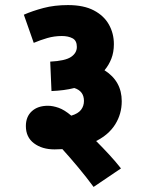

<svg xmlns="http://www.w3.org/2000/svg" viewBox="-20 -652 579 757"><path d="M74 -594Q108 -609 151.5 -620.5Q195 -632 248 -632Q310 -632 350 -611Q390 -590 409.5 -555Q429 -520 429 -478Q429 -446 419 -420.5Q409 -395 392 -375Q460 -332 460 -253Q460 -203 434.5 -162Q409 -121 359 -96Q384 -71 409.5 -43.5Q435 -16 457 12L349 85Q321 47 288.5 8Q256 -31 226 -64Q211 -63 195 -63Q146 -63 114 -87Q82 -111 82 -155Q82 -192 105.5 -213.5Q129 -235 169 -235Q188 -235 211 -227Q234 -219 261 -196Q288 -204 299.5 -219Q311 -234 311 -254Q311 -293 273 -305Q234 -295 183 -293L178 -409Q237 -412 260 -427.5Q283 -443 283 -467Q283 -492 266 -501Q249 -510 224 -510Q194 -510 166.5 -502Q139 -494 113 -483Z"/></svg>

Font: Noto Sans Devanagari UI SemiCondensed ExtraBold
Style: Regular
Weight: 800
Width: 4
Designer: Jelle Bosma - Monotype Design Team
Foundry: Monotype Imaging Inc.
Version: Version 2.004; ttfautohint (v1.8.4.7-5d5b)